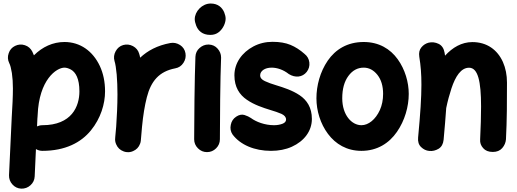

<svg xmlns="http://www.w3.org/2000/svg" viewBox="-20 -806 2990 1111"><path d="M103 285.6C123 286.1 141.1 279.8 156.2 266.1C171.4 252.4 179.7 235.4 180.7 214.8L188 56.6C199.7 63.5 211.9 66.9 225.1 66.9C357.4 66.9 448.7 19 505.9 -51.3C563 -121.1 587.9 -205.1 587.9 -277.3C587.9 -332.5 577.6 -381.3 557.6 -424.3C517.1 -510.3 444.3 -563 353 -563C286.1 -563 225.1 -534.7 176.3 -485.8C173.3 -493.2 170.4 -500.5 167 -507.3C157.7 -525.4 143.6 -538.1 124 -544.4C104.5 -550.8 85.4 -549.3 67.4 -540.5C49.3 -531.7 36.6 -517.6 30.3 -498C23.4 -478.5 24.4 -459.5 33.2 -441.4C39.6 -429.2 44.4 -410.2 48.8 -383.3C52.7 -356.4 54.7 -326.7 54.7 -294.4C54.7 -246.1 51.8 -191.9 47.9 -127.9L32.2 208C31.7 228 38.1 246.1 51.8 261.2C65.4 276.4 82.5 284.7 103 285.6ZM196.3 -119.1C196.8 -122.6 196.8 -126.5 197.3 -131.3C197.8 -133.8 197.8 -136.7 197.8 -139.2C205.6 -345.7 307.1 -414.6 353 -414.6C364.3 -414.6 377 -410.6 390.6 -403.3C417.5 -388.2 439.5 -351.6 439.5 -277.3C439.5 -190.9 395.5 -81.5 225.1 -81.5C214.4 -81.5 204.1 -79.1 194.3 -74.7Z M713.4 74.2C726.1 75.7 738.3 73.7 750 68.4C769.5 60.1 783.2 45.9 790.5 25.9C793 20 794.4 13.7 794.9 7.3C797.4 -17.1 799.8 -43.5 801.8 -72.3C808.1 -138.7 817.4 -195.3 829.6 -242.7C853.5 -336.4 900.4 -392.6 994.1 -410.6C1014.2 -414.1 1030.3 -424.8 1041.5 -442.4C1052.7 -459.5 1056.6 -478 1053.2 -498C1049.8 -518.1 1039.1 -534.2 1022 -545.4C1004.4 -556.6 985.8 -560.5 965.8 -557.1C890.1 -543 834 -512.7 791 -472.2C789.6 -480.5 787.6 -488.3 785.2 -495.6C779.8 -514.6 767.6 -529.3 749.5 -539.1C731 -548.8 711.9 -550.8 692.9 -545.4C673.8 -540 659.2 -527.8 649.4 -509.8C639.2 -491.2 637.2 -472.2 642.6 -453.1C647.9 -436.5 651.9 -410.2 655.3 -374.5C658.2 -338.9 659.7 -300.3 659.7 -259.8C659.7 -197.3 656.2 -130.4 652.3 -73.2C650.4 -53.7 648.9 -33.7 647 -14.6C647 -12.2 647 -9.8 646.5 -7.3C645 5.4 647 17.6 652.3 29.3C660.6 48.8 674.8 62.5 694.8 69.8C700.7 72.3 707 73.7 713.4 74.2Z M1106.9 -694.8C1106.9 -684.1 1109.9 -671.9 1115.2 -657.7C1126 -629.4 1150.4 -604 1196.8 -604C1216.3 -604 1232.9 -609.4 1246.1 -620.1C1272.5 -641.1 1285.6 -674.3 1285.6 -698.2C1285.6 -709 1282.7 -721.2 1277.3 -734.9C1265.6 -762.2 1241.7 -785.6 1199.2 -785.6C1149.4 -785.6 1106.9 -740.2 1106.9 -694.8ZM1188.5 -548.3H1185.5C1166.5 -548.3 1149.9 -541.5 1134.8 -528.3C1119.6 -515.1 1111.8 -498 1110.8 -477.5C1106 -360.8 1103.5 -102.1 1103.5 0C1103.5 20 1110.8 37.6 1125.5 52.2C1140.1 66.9 1157.7 74.2 1177.7 74.2C1198.2 74.2 1215.8 66.9 1230.5 52.2C1245.1 37.6 1252.4 20 1252.4 0C1252.4 -99.6 1254.4 -361.3 1259.3 -470.7V-473.6C1259.3 -492.7 1252.4 -509.3 1239.3 -524.4C1226.1 -539.6 1209 -547.4 1188.5 -548.3Z M1754.9 -390.1C1767.1 -406.2 1772.5 -424.3 1770 -444.8C1767.6 -464.8 1758.3 -481.4 1742.2 -494.1C1716.3 -517.1 1689 -534.7 1660.6 -546.4C1632.3 -558.1 1597.7 -564 1557.1 -564C1517.1 -564 1480.5 -555.2 1446.8 -537.6C1379.9 -502.4 1336.4 -440.9 1336.4 -370.1C1336.4 -301.8 1365.7 -257.8 1408.7 -228.5C1451.2 -199.2 1502 -182.6 1544.9 -169.4C1569.8 -162.1 1590.8 -154.8 1608.9 -147C1626.5 -138.7 1635.3 -127.9 1635.3 -114.3C1635.3 -103.5 1628.4 -95.2 1614.3 -89.8C1600.1 -84.5 1584 -81.5 1565.4 -81.5C1512.2 -81.5 1461.4 -101.1 1432.1 -123C1421.9 -129.9 1409.7 -135.7 1394.5 -140.6C1379.4 -145 1363.3 -142.1 1346.7 -130.9C1329.6 -119.6 1319.3 -104 1315.4 -83.5C1311 -63 1314.5 -44.4 1325.7 -27.8C1370.6 32.2 1452.6 66.9 1547.9 66.9C1592.8 66.9 1633.3 59.1 1668.9 43C1740.2 10.7 1784.7 -47.9 1784.7 -117.7C1784.7 -183.6 1755.9 -226.6 1713.9 -254.9C1671.9 -283.2 1621.6 -299.3 1578.6 -312.5C1553.2 -319.8 1531.2 -328.1 1513.2 -336.4C1494.6 -344.7 1485.4 -356 1485.4 -370.1C1485.4 -395.5 1512.7 -414.6 1551.8 -414.6C1583 -414.6 1619.6 -402.8 1651.4 -377.4C1688.5 -354.5 1730 -358.4 1754.9 -390.1Z M2084.5 -563C1989.3 -563 1920.9 -519.5 1876.5 -455.1C1832 -390.1 1811 -310.1 1811 -237.3C1811 -165 1834 -89.8 1877.9 -31.2C1921.9 27.8 1986.8 66.9 2071.3 66.9C2162.6 66.9 2231.4 22.9 2276.9 -43C2322.3 -108.4 2345.2 -189 2345.2 -262.7C2345.2 -329.6 2324.2 -403.8 2281.2 -463.4C2238.3 -522.9 2172.9 -563 2084.5 -563ZM2084.5 -414.6C2115.2 -414.6 2142.1 -400.4 2164.1 -372.6C2186 -344.7 2196.8 -308.1 2196.8 -262.7C2196.8 -228 2190.4 -196.8 2178.2 -169.4C2153.3 -114.7 2112.3 -81.5 2071.3 -81.5C2015.6 -81.5 1960.4 -139.6 1960.4 -237.3C1960.4 -291.5 1972.2 -334.5 1996.1 -366.7C2019.5 -398.4 2048.8 -414.6 2084.5 -414.6Z M2399.4 -10.7C2397 13.2 2402.8 31.7 2416.5 44.9C2430.2 58.1 2445.8 65.9 2463.9 67.4C2482.9 69.3 2501 64.9 2518.1 54.7C2535.2 43.9 2544.4 26.9 2546.9 2.9C2553.2 -67.9 2558.6 -127.9 2562 -180.7C2570.3 -221.2 2580.6 -258.8 2592.3 -294.4C2615.7 -365.2 2647.9 -414.1 2694.3 -414.1C2745.6 -414.1 2763.7 -335.9 2763.7 -189.9C2763.7 -133.8 2761.7 -71.3 2758.3 1C2756.8 20 2762.7 36.6 2775.9 51.3C2788.6 65.9 2807.1 73.2 2831.5 73.2C2855 73.2 2873 65.9 2886.2 50.8C2899.4 35.6 2906.2 18.6 2907.7 0.5C2913.6 -109.4 2913.6 -223.1 2913.6 -328.1C2913.6 -372.1 2905.8 -411.6 2890.1 -447.3C2858.4 -517.6 2797.9 -562.5 2713.4 -562.5C2650.9 -562.5 2598.1 -530.8 2555.2 -483.9C2554.7 -489.3 2553.7 -495.1 2552.7 -500.5C2548.3 -525.4 2537.1 -543 2518.1 -552.2C2499 -561.5 2479.5 -563.5 2460.4 -559.1C2443.8 -554.7 2429.7 -545.9 2418.5 -532.2C2406.7 -518.1 2402.8 -500 2406.2 -477.5C2414.6 -426.3 2418.5 -377.9 2418.5 -315.9C2418.5 -243.2 2412.6 -149.9 2399.4 -10.7Z"/></svg>

Font: Mikhak ExtraBold
Style: Regular
Weight: 800
Designer: Amin Abedi
Version: Version 3.2